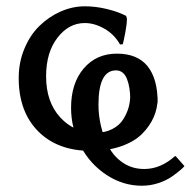

<svg xmlns="http://www.w3.org/2000/svg" viewBox="-20 -467 612 616"><path d="M541 34.2H543.9L571.8 65.9Q567.9 70.8 558.8 78.6Q549.8 86.4 532 99.1Q514.2 111.8 488.3 120.4Q462.4 128.9 435.1 128.9Q374.5 128.9 321.8 94.2Q269 59.6 238.5 2Q208 -55.7 208 -121.1Q208 -199.7 248.5 -247.3Q289.1 -294.9 355 -294.9Q420.9 -294.9 453.4 -254.6Q485.8 -214.4 485.8 -138.2L397.9 -147Q397.9 -188 387 -214.6Q376 -241.2 352.1 -241.2Q295.9 -241.2 295.9 -130.9Q295.9 -96.7 304 -62.5Q312 -28.3 328.6 3.7Q345.2 35.6 374.8 55.4Q404.3 75.2 442.9 75.2Q495.1 75.2 541 34.2ZM252 -446.8Q287.1 -446.8 323.2 -438Q359.4 -429.2 384.8 -416L387.2 -407.2Q387.2 -390.1 382.1 -363Q377 -335.9 374 -325.2L365.2 -324.2Q346.7 -356.9 314.9 -375Q283.2 -393.1 252 -393.1Q200.7 -393.1 164.3 -345.9Q127.9 -298.8 127.9 -222.2Q127.9 -139.6 173.3 -90.3Q218.8 -41 286.1 -41Q317.4 -41 340.3 -53Q363.3 -64.9 375.2 -84Q387.2 -103 392.6 -122.3Q397.9 -141.6 397.9 -161.1L485.8 -151.9Q485.8 -120.1 473.1 -91.1Q460.4 -62 435.8 -37.4Q411.1 -12.7 368.7 2.2Q326.2 17.1 272 17.1Q164.6 17.1 102.3 -45.9Q40 -108.9 40 -216.8Q40 -267.6 58.6 -311.5Q77.1 -355.5 107.2 -384.5Q137.2 -413.6 175 -430.2Q212.9 -446.8 252 -446.8Z"/></svg>

Font: Linear Smooth Low Contrast
Style: Regular
Weight: 500
Designer: Philipp H. Poll, Flanker
Foundry: Philipp H. Poll, reworked by Flanker
Version: Version 1.010 | FøM Fix